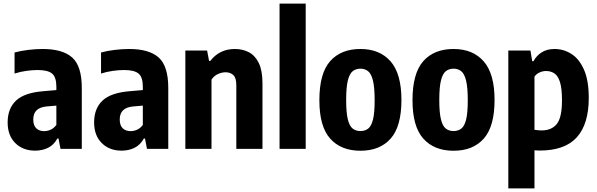

<svg xmlns="http://www.w3.org/2000/svg" viewBox="-20 -828 3322 1068"><path d="M175.5 10Q107.5 10 65 -32.2Q22.5 -74.5 22.5 -147Q22.5 -225 69.8 -269Q117 -313 224.5 -321L293.5 -327V-345.5Q293.5 -398.5 270 -418.5Q246.5 -438.5 189 -438.5Q160.5 -438.5 126.8 -433.8Q93 -429 61 -419V-536Q95.5 -545.5 137.5 -550.5Q179.5 -555.5 217 -555.5Q329 -555.5 382 -507.8Q435 -460 435 -339V0H316.5L305.5 -57.5H299Q279.5 -21.5 247.2 -5.8Q215 10 175.5 10ZM165 -163.5Q165 -130.5 181.5 -114.5Q198 -98.5 226 -98.5Q242.5 -98.5 260.5 -106Q278.5 -113.5 293.5 -133V-240.5L241 -236Q165 -230 165 -163.5Z M656.5 10Q588.5 10 546 -32.2Q503.5 -74.5 503.5 -147Q503.5 -225 550.8 -269Q598 -313 705.5 -321L774.5 -327V-345.5Q774.5 -398.5 751 -418.5Q727.5 -438.5 670 -438.5Q641.5 -438.5 607.8 -433.8Q574 -429 542 -419V-536Q576.5 -545.5 618.5 -550.5Q660.5 -555.5 698 -555.5Q810 -555.5 863 -507.8Q916 -460 916 -339V0H797.5L786.5 -57.5H780Q760.5 -21.5 728.2 -5.8Q696 10 656.5 10ZM646 -163.5Q646 -130.5 662.5 -114.5Q679 -98.5 707 -98.5Q723.5 -98.5 741.5 -106Q759.5 -113.5 774.5 -133V-240.5L722 -236Q646 -230 646 -163.5Z M1011 0V-547H1132L1143 -489H1149.5Q1201 -555.5 1286.5 -555.5Q1330 -555.5 1364.8 -537.2Q1399.5 -519 1419.8 -477Q1440 -435 1440 -364V0H1294.5V-353.5Q1294.5 -395 1277.8 -410.5Q1261 -426 1234.5 -426Q1214.5 -426 1192.5 -416.2Q1170.5 -406.5 1156.5 -385V0Z M1535 0V-808H1680.5V0Z M1985 10.5Q1877 10.5 1816.8 -56.8Q1756.5 -124 1756.5 -270.5Q1756.5 -420 1816.5 -487.8Q1876.5 -555.5 1985 -555.5Q2092.5 -555.5 2152.8 -486.5Q2213 -417.5 2213 -272Q2213 -124.5 2153 -57Q2093 10.5 1985 10.5ZM1985 -99Q2010 -99 2027.8 -112.5Q2045.5 -126 2054.8 -163Q2064 -200 2064 -270Q2064 -342 2054.5 -380.2Q2045 -418.5 2027.2 -432.2Q2009.5 -446 1985 -446Q1960 -446 1942.2 -432.2Q1924.5 -418.5 1915 -381Q1905.5 -343.5 1905.5 -272.5Q1905.5 -201.5 1914.8 -164Q1924 -126.5 1941.8 -112.8Q1959.5 -99 1985 -99Z M2503 10.5Q2395 10.5 2334.8 -56.8Q2274.5 -124 2274.5 -270.5Q2274.5 -420 2334.5 -487.8Q2394.5 -555.5 2503 -555.5Q2610.5 -555.5 2670.8 -486.5Q2731 -417.5 2731 -272Q2731 -124.5 2671 -57Q2611 10.5 2503 10.5ZM2503 -99Q2528 -99 2545.8 -112.5Q2563.5 -126 2572.8 -163Q2582 -200 2582 -270Q2582 -342 2572.5 -380.2Q2563 -418.5 2545.2 -432.2Q2527.5 -446 2503 -446Q2478 -446 2460.2 -432.2Q2442.5 -418.5 2433 -381Q2423.5 -343.5 2423.5 -272.5Q2423.5 -201.5 2432.8 -164Q2442 -126.5 2459.8 -112.8Q2477.5 -99 2503 -99Z M2807.5 220V-547H2930.5L2940.5 -487.5H2947.5Q2963.5 -518 2993 -536.8Q3022.5 -555.5 3065 -555.5Q3115 -555.5 3158.2 -528.2Q3201.5 -501 3228.2 -441Q3255 -381 3255 -283Q3255 -138.5 3188.8 -64.5Q3122.5 9.5 2981.5 9.5Q2968.5 9.5 2953 8V220ZM2993 -102.5Q3048 -102.5 3077 -138.2Q3106 -174 3106 -269.5Q3106 -336.5 3094.8 -371.8Q3083.5 -407 3063.5 -420Q3043.5 -433 3017.5 -433Q2999 -433 2981.5 -425Q2964 -417 2953 -402V-106Q2974.5 -102.5 2993 -102.5Z"/></svg>

Font: Encode Sans Condensed Condensed
Style: Bold
Weight: 700
Width: 3
Designer: Multiple Designers
Foundry: Impallari Type
Version: Version 3.000; ttfautohint (v1.8.3) -l 8 -r 50 -G 200 -x 14 